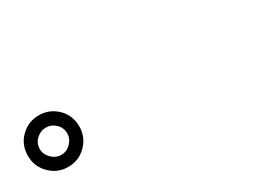

<svg xmlns="http://www.w3.org/2000/svg" viewBox="-19 -1087 1038 758"><g transform="rotate(-30 500.0 -707.5)"><path d="M145 -825Q193 -825 227.5 -791.5Q262 -758 262 -707Q262 -659 228 -624.5Q194 -590 145 -590Q96 -590 62 -624.5Q28 -659 28 -707Q28 -758 62.5 -791.5Q97 -825 145 -825ZM145 -645Q170 -645 188.5 -664Q207 -683 207 -707Q207 -733 188.5 -751Q170 -769 145 -769Q120 -769 101 -751Q82 -733 82 -707Q82 -683 101 -664Q120 -645 145 -645Z"/></g></svg>

Font: Merged Yaku Han JP SemiBold
Style: Regular
Weight: 600
Designer: Ryoko NISHIZUKA 西塚涼子 (kana, bopomofo & ideographs); Paul D. Hunt (Latin, Greek & Cyrillic); Sandoll Communications 산돌커뮤니
Foundry: Adobe
Version: Version 2.004